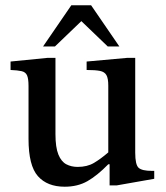

<svg xmlns="http://www.w3.org/2000/svg" viewBox="-20 -697 629 727"><path d="M225 10Q159 10 123.5 -30Q88 -70 88 -171V-371Q88 -399 82.5 -411.5Q77 -424 62 -427.5Q47 -431 20 -432V-464L161 -478H190V-189Q190 -139 201 -112Q212 -85 231 -75Q250 -65 274 -65Q310 -65 335.5 -80Q361 -95 390 -120V-373Q390 -400 383 -412.5Q376 -425 358.5 -428.5Q341 -432 308 -432V-464L463 -478H492V-119Q492 -73 505 -61.5Q518 -50 555 -50H564V-20L422 5H395V-75H390Q348 -32 311 -11Q274 10 225 10ZM188 -521H143L250 -677H325L432 -521H388L288 -617Z"/></svg>

Font: STIX Two Text Medium
Style: Regular
Weight: 500
Designer: Ross Mills, John Hudson & Paul Hanslow, Tiro Typeworks Ltd; with prior portions MicroPress Inc., and Coen Hoffman.
Foundry: Tiro Typeworks Ltd
Version: Version 2.13 b171